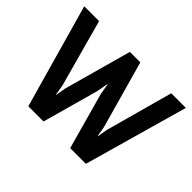

<svg xmlns="http://www.w3.org/2000/svg" viewBox="-153 -1111 1411 1411"><g transform="rotate(45 553.0 -405.0)"><path d="M929.2 -810.1H1081.1L852.1 0H689L566.9 -439.9L551.8 -526.9H549.8L534.2 -439.9L412.1 0H253.9L24.9 -810.1H179.2L323.2 -286.1L336.9 -203.1H338.9L354 -286.1L499 -810.1H607.9L754.9 -286.1L769 -205.1H771L785.2 -286.1Z"/></g></svg>

Font: Sinkin Sans 600 SemiBold
Style: Regular
Weight: 600
Designer: Keith Bates
Foundry: K-Type
Version: Sinkin Sans (version 1.0)  by Keith Bates   •   © 2014   www